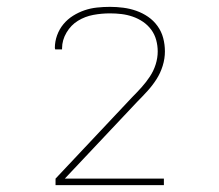

<svg xmlns="http://www.w3.org/2000/svg" viewBox="-20 -863 640 560"><path d="M142 -323V-342L366 -580Q380 -594 393 -608.5Q406 -623 417 -639.5Q428 -656 434 -675Q440 -694 440 -713Q440 -730 435.5 -746.5Q431 -763 421 -776.5Q411 -790 397 -799.5Q383 -809 367 -814.5Q351 -820 334.5 -822Q318 -824 301 -824Q276 -824 252 -819.5Q228 -815 207.5 -802.5Q187 -790 174 -768Q161 -746 161 -722Q161 -721 161 -720Q161 -719 161 -719H141Q141 -720 140.5 -721Q140 -722 140 -723Q140 -742 146.5 -760Q153 -778 165 -792.5Q177 -807 193 -817Q209 -827 226.5 -833Q244 -839 263 -841Q282 -843 301 -843Q320 -843 339.5 -840.5Q359 -838 377.5 -831.5Q396 -825 412 -814Q428 -803 439.5 -787Q451 -771 456 -752Q461 -733 461 -713Q461 -692 454.5 -671Q448 -650 436.5 -632Q425 -614 410.5 -598Q396 -582 381 -567L169 -342H458V-323Z"/></svg>

Font: Iosevka SS04 Thin Extended
Style: Regular
Weight: 100
Width: 7
Monospace: yes
Designer: Belleve Invis
Foundry: Belleve Invis
Version: Version 19.0.0; ttfautohint (v1.8.4)